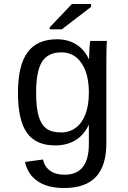

<svg xmlns="http://www.w3.org/2000/svg" viewBox="-20 -733 640 960"><path d="M300.3 207Q218.3 207 168.5 173.3Q118.7 139.6 105 76.7L194.8 64.5Q203.1 101.1 230.7 120.8Q258.3 140.6 303.2 140.6Q424.3 140.6 424.3 -13.2V-107.9H423.3Q399.4 -57.6 356.9 -31.7Q314.5 -5.9 255.9 -5.9Q159.2 -5.9 114.5 -69.1Q69.8 -132.3 69.8 -268.1Q69.8 -406.2 117.7 -471.4Q165.5 -536.6 265.1 -536.6Q320.3 -536.6 361.1 -511Q401.9 -485.4 423.8 -438H425.3Q425.3 -452.6 427.2 -487.5Q429.2 -522.5 431.2 -528.3H514.6Q511.7 -502 511.7 -418.9V-15.6Q511.7 95.2 460 151.1Q408.2 207 300.3 207ZM424.3 -269Q424.3 -363.3 387.7 -417.2Q351.1 -471.2 287.1 -471.2Q220.2 -471.2 190.4 -424.6Q160.6 -377.9 160.6 -269Q160.6 -195.3 173.1 -152.6Q185.5 -109.9 211.9 -90.3Q238.3 -70.8 285.6 -70.8Q327.1 -70.8 358.6 -94Q390.1 -117.2 407.2 -161.9Q424.3 -206.5 424.3 -269ZM228.5 -586.4V-596.2L339.4 -712.9H435.5V-698.7L289.1 -586.4Z"/></svg>

Font: Liberation Mono
Style: Regular
Weight: 400
Monospace: yes
Designer: Steve Matteson
Foundry: Ascender Corporation
Version: Version 2.1.5